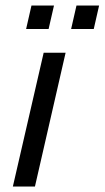

<svg xmlns="http://www.w3.org/2000/svg" viewBox="-20 -680 381 700"><path d="M75.2 -574.2 94.7 -659.7H176.8L157.2 -574.2ZM239.3 -574.2 258.8 -659.7H341.3L321.8 -574.2ZM26.9 0 139.2 -487.8H219.2L107.4 0Z"/></svg>

Font: HK Grotesk Italic
Style: Regular
Weight: 400
Italic angle: -13°
Designer: Alfredo Marco Pradil and Stefan Peev
Foundry: Hanken Design Co.
Version: Version 1.000;PS 001.000;hotconv 1.0.88;makeotf.lib2.5.64775